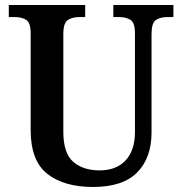

<svg xmlns="http://www.w3.org/2000/svg" viewBox="-20 -734 725 764"><path d="M350 10Q235 10 168.5 -42Q102 -94 102 -217V-602Q102 -644 84 -655Q66 -666 40 -666H15V-714H319V-666H294Q268 -666 250 -654.5Q232 -643 232 -598V-210Q232 -124 271.5 -90Q311 -56 376 -56Q443 -56 480 -96Q517 -136 517 -209V-602Q517 -644 499 -655Q481 -666 456 -666H431V-714H670V-666H644Q618 -666 600.5 -654.5Q583 -643 583 -598V-207Q583 -106 526 -48Q469 10 350 10Z"/></svg>

Font: Noto Serif Tamil SemiCondensed SemiBold
Style: Italic
Weight: 600
Width: 4
Italic angle: -12°
Designer: Indian Type Foundry, Tom Grace, and the Monotype Design Team
Foundry: Monotype Imaging Inc.
Version: Version 2.003; ttfautohint (v1.8.4.7-5d5b)